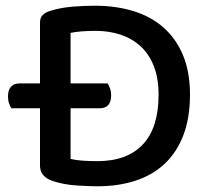

<svg xmlns="http://www.w3.org/2000/svg" viewBox="-20 -640 733 672"><path d="M645 -309Q645 -228 622 -167.5Q599 -107 556.5 -67Q514 -27 454 -7.5Q394 12 321 12Q289 12 246 9Q203 6 166 -6Q120 -21 120 -60V-261H20Q15 -268 11.5 -278.5Q8 -289 8 -303Q8 -325 18.5 -336.5Q29 -348 47 -348H120V-561Q120 -578 129.5 -587.5Q139 -597 156 -602Q191 -613 232 -616.5Q273 -620 312 -620Q386 -620 447.5 -601Q509 -582 553 -543Q597 -504 621 -445.5Q645 -387 645 -309ZM535 -308Q535 -367 518 -409.5Q501 -452 471 -479Q441 -506 401 -519Q361 -532 315 -532Q262 -532 227 -525V-348H357Q361 -341 365 -330.5Q369 -320 369 -307Q369 -261 329 -261H227V-84Q247 -79 271.5 -77.5Q296 -76 321 -76Q425 -76 480 -134.5Q535 -193 535 -308Z"/></svg>

Font: Baloo 2 Medium
Style: Regular
Weight: 500
Designer: Sarang Kulkarni and Ek Type
Foundry: Ek Type
Version: Version 1.640;hotconv 1.0.111;makeotfexe 2.5.65597; ttfautoh